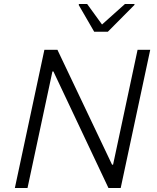

<svg xmlns="http://www.w3.org/2000/svg" viewBox="-20 -936 781 956"><path d="M372 -911 449 -778H517L649 -911L650 -916H602L488 -814L414 -916H373ZM201 -688 54 0H117L241 -580H246L520 0H581L728 -688H665L543 -116H538L266 -688Z"/></svg>

Font: Saira UNSAM Light Italic
Style: Regular
Weight: 300
Italic angle: -12°
Designer: Hector Gatti with collaboration of the Omnibus-Type team
Foundry: Omnibus-Type
Version: Version 0.072;PS 000.072;hotconv 1.0.88;makeotf.lib2.5.64775